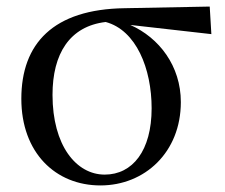

<svg xmlns="http://www.w3.org/2000/svg" viewBox="-20 -550 686 585"><path d="M286 15C421 15 531 -86 531 -239C531 -349 465 -435 377 -474L624 -446L619 -530L360 -525C142 -522 45 -417 45 -249C45 -85 149 15 286 15ZM302 -483C395 -458 442 -341 442 -220C442 -91 384 -18 299 -18C212 -18 140 -107 140 -261C140 -386 192 -470 302 -483Z"/></svg>

Font: Noto Serif JP Medium
Style: Regular
Weight: 500
Designer: Ryoko NISHIZUKA 西塚涼子 (kana & ideographs); Frank Grießhammer (Latin, Greek & Cyrillic); Wenlong ZHANG 张文龙 (bopomofo); San
Foundry: Adobe
Version: Version 2.001;hotconv 1.1.0;makeotfexe 2.6.0